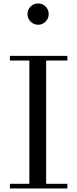

<svg xmlns="http://www.w3.org/2000/svg" viewBox="-20 -1066 436 1086"><path d="M36 0V-26.5H146V-723.5H36V-750H361V-723.5H241V-26.5H361V0ZM195.5 -926Q171 -926 153.2 -944Q135.5 -962 135.5 -986.5Q135.5 -1011.5 153.2 -1029Q171 -1046.5 195.5 -1046.5Q220.5 -1046.5 238 -1029Q255.5 -1011.5 255.5 -986.5Q255.5 -962 238 -944Q220.5 -926 195.5 -926Z"/></svg>

Font: Bodoni Moda 9pt
Style: Regular
Weight: 400
Designer: Owen Earl
Foundry: indestructible type
Version: Version 2.005